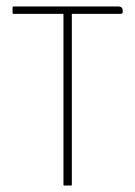

<svg xmlns="http://www.w3.org/2000/svg" viewBox="-20 -576 419 596"><path d="M177 -533H22Q19 -533 19 -536V-553Q19 -556 22 -556H347Q361 -556 361 -542V-539Q361 -533 354 -533H203V-3Q203 0 200 0H180Q177 0 177 -3Z"/></svg>

Font: Zain ExtraLight
Style: Regular
Weight: 200
Designer: Zain,Boutros
Foundry: Mobile Telecommunications Company (Zain), 2024
Version: Version 1.51; ttfautohint (v1.8.4)